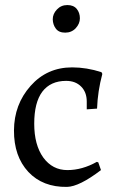

<svg xmlns="http://www.w3.org/2000/svg" viewBox="-20 -732 464 764"><path d="M267.1 -463.9Q324.7 -463.9 383.8 -444.8L387.2 -438Q368.7 -368.7 366.2 -299.8L325.2 -296.9V-328.1Q325.2 -365.2 302.7 -387.7Q280.3 -410.2 243.2 -410.2Q181.2 -410.2 148.4 -367.2Q116.2 -324.2 116.2 -239.7Q116.2 -155.3 152.3 -105Q189 -55.2 248 -55.2Q307.1 -55.2 365.2 -87.9L371.1 -85.9L381.8 -55.2Q295.4 10.7 246.6 11.7Q150.4 13.2 92.8 -47.9Q35.2 -109.9 35.6 -212.9Q36.1 -316.4 101.6 -390.1Q167 -463.9 267.1 -463.9ZM202.1 -618.2Q190.4 -633.8 189.9 -655.3Q189.9 -676.8 206.5 -694.3Q223.1 -711.9 248 -711.9Q272.9 -711.9 285.6 -696.3Q297.9 -680.7 297.9 -659.2Q297.9 -637.7 281.2 -619.6Q264.6 -602.1 239.3 -602.1Q213.9 -602.1 202.1 -618.2Z"/></svg>

Font: Alegreya-Regular
Style: Regular
Weight: 400
Designer: Juan Pablo del Peral
Foundry: Juan Pablo del Peral
Version: Version 1.003